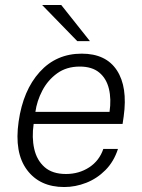

<svg xmlns="http://www.w3.org/2000/svg" viewBox="-20 -743 572 773"><path d="M238.5 10Q140 10 88.5 -59.2Q37 -128.5 55 -253.5Q73 -379.5 139.8 -453.2Q206.5 -527 309 -527Q406.5 -527 450.5 -460Q494.5 -393 478 -274.5L473.5 -244H115.5Q107.5 -189.5 117.8 -143.8Q128 -98 159.5 -70.2Q191 -42.5 245.5 -42.5Q298 -42.5 339 -69.2Q380 -96 396 -143.5H455Q438.5 -92.5 404.5 -58.2Q370.5 -24 327 -7Q283.5 10 238.5 10ZM122.5 -292.5H421Q428.5 -344 418.5 -385.5Q408.5 -427 379.5 -451Q350.5 -475 301 -475Q248 -475 210.2 -447.8Q172.5 -420.5 150.5 -378.5Q128.5 -336.5 122.5 -292.5ZM226.5 -723H149.5L291 -577.5H342Z"/></svg>

Font: Public Sans ExtraLight
Style: Italic
Weight: 200
Italic angle: -8°
Designer: The Public Sans project authors (U.S. Web Design System). Libre Franklin designed by Pablo Impallari and Rodrigo Fuenzal
Version: Version 1.007; ttfautohint (v1.8.1) -l 8 -r 50 -G 200 -x 14 